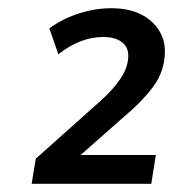

<svg xmlns="http://www.w3.org/2000/svg" viewBox="-20 -729 421 467"><path d="M57 -282 67 -343 225 -484Q255 -511 273 -537.5Q291 -564 292 -591Q293 -614 276.5 -626.5Q260 -639 231 -639Q202 -639 174.5 -628Q147 -617 122 -597L100 -660Q122 -676 146 -686.5Q170 -697 196.5 -703Q223 -709 251 -709Q293 -709 322 -694.5Q351 -680 366.5 -655.5Q382 -631 381 -601Q380 -555 352.5 -518Q325 -481 277 -441L149 -328L148 -352H359L348 -282Z"/></svg>

Font: Nunito Sans 12pt ExtraLight 12pt SemiBold
Style: Italic
Weight: 600
Italic angle: -9°
Version: Version 3.101;gftools[0.9.27]